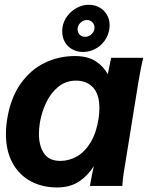

<svg xmlns="http://www.w3.org/2000/svg" viewBox="-20 -798 640 824"><path d="M5.5 -222.5Q5.5 -255 11.5 -291Q26.5 -380 69.2 -439.8Q112 -499.5 172.2 -528.5Q232.5 -557.5 301.5 -557.5Q355.5 -557.5 390 -535.5Q424.5 -513.5 442.5 -479.5L457 -550H594.5Q586.5 -518.5 574.5 -449L513.5 -71.5L511 -56.5Q509 -42 507.2 -28Q505.5 -14 505 0H366Q368.5 -17.5 378 -63L382.5 -85Q358 -45 319.5 -19.2Q281 6.5 225 6.5Q161.5 6.5 111.8 -20.2Q62 -47 33.8 -98.5Q5.5 -150 5.5 -222.5ZM403 -289Q406.5 -312 406.5 -334.5Q406.5 -394 379 -423Q351.5 -452 306.5 -452Q262 -452 229.5 -425Q197 -398 178 -357.2Q159 -316.5 151.5 -274Q147 -245 147 -224Q147 -173 168.5 -140.2Q190 -107.5 239 -107.5Q277.5 -107.5 311.5 -127.5Q345.5 -147.5 369.8 -188.5Q394 -229.5 403 -289ZM247 -663.5Q247 -673 248.5 -682.5Q253 -709 270 -730.8Q287 -752.5 311 -765Q335 -777.5 361 -777.5Q386.5 -777.5 407 -766Q427.5 -754.5 439 -734.5Q450.5 -714.5 450.5 -690Q450.5 -681 449 -672Q444.5 -644 428 -621.8Q411.5 -599.5 387.2 -587.2Q363 -575 336.5 -575Q310.5 -575 290 -586.5Q269.5 -598 258.2 -618Q247 -638 247 -663.5ZM385 -672Q385.5 -674.5 385.5 -679.5Q385.5 -693.5 376.2 -702.8Q367 -712 353 -712Q339 -712 327.5 -702.2Q316 -692.5 313.5 -679.5Q313 -677 313 -672.5Q313 -658.5 322 -649.2Q331 -640 345.5 -640Q359.5 -640 371 -649.8Q382.5 -659.5 385 -672Z"/></svg>

Font: JuliaMono ExtraBold
Style: Italic
Weight: 800
Italic angle: -9°
Monospace: yes
Designer: cormullion
Foundry: corm
Version: Version 0.057; ttfautohint (v1.8.4)